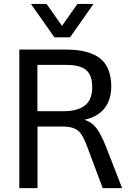

<svg xmlns="http://www.w3.org/2000/svg" viewBox="-20 -965 705 985"><path d="M339.4 -773.4 459.5 -944.8H377.4L297.9 -832.5L218.8 -944.8H138.7L259.3 -773.4ZM171.9 -632.3H308.6H314C408.2 -632.3 453.1 -606.4 453.1 -516.6C453.1 -428.7 398.4 -394.5 304.2 -394.5H171.9ZM172.4 0V-315.9H299.8C326.2 -315.9 346.7 -312.5 361.8 -305.7C377 -299.3 388.7 -289.1 397.9 -274.9C407.2 -260.7 417.5 -238.8 428.7 -209L506.8 0H606.4L522.9 -214.8C506.8 -254.9 491.2 -285.2 475.6 -306.2C460.4 -327.1 439.5 -342.3 412.6 -350.6C505.9 -370.1 550.8 -432.6 550.8 -522C550.8 -582.5 532.7 -627.9 504.9 -655.3C490.7 -669.4 473.1 -680.7 451.7 -689C409.2 -706.1 365.2 -710.9 306.6 -710.9H79.1V0Z"/></svg>

Font: Ride
Style: Regular
Weight: 400
Version: Version 3.000